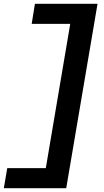

<svg xmlns="http://www.w3.org/2000/svg" viewBox="-25 -843 545 1006"><path d="M-5 143 13 38H215L343 -718H141L158 -823H486L322 143Z"/></svg>

Font: iosevka_custom_sans_ss08 XBd
Style: Italic
Weight: 800
Italic angle: -10°
Designer: Belleve Invis
Foundry: Belleve Invis
Version: Version 10.3.0; ttfautohint (v1.8.3)